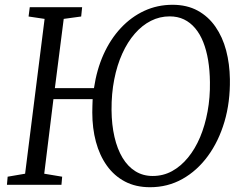

<svg xmlns="http://www.w3.org/2000/svg" viewBox="-20 -773 1018 803"><path d="M607.5 10Q547.5 10 502.5 -13.8Q457.5 -37.5 427 -80.2Q396.5 -123 381.2 -179.8Q366 -236.5 366 -302.5Q366 -317 366.5 -331Q367 -345 367.5 -358.5H203.5L165 -46.5L240 -34L237 0H9L12 -34L85 -46.5L166.5 -694L99.5 -704L104.5 -743H323.5L319.5 -704L246.5 -694L209.5 -404.5H373Q384.5 -482 413.2 -545.8Q442 -609.5 485.5 -656Q529 -702.5 583.8 -727.8Q638.5 -753 701.5 -753Q762 -753 806.8 -728.5Q851.5 -704 881.2 -661Q911 -618 925.8 -562Q940.5 -506 941.5 -442Q943 -346 918.8 -264Q894.5 -182 849.5 -120.5Q804.5 -59 743 -24.5Q681.5 10 607.5 10ZM618.5 -37Q662.5 -37 699.5 -57.2Q736.5 -77.5 766.2 -113.8Q796 -150 816.8 -199.2Q837.5 -248.5 848.2 -307Q859 -365.5 858 -429.5Q857.5 -478.5 850.5 -520.8Q843.5 -563 830 -597Q816.5 -631 796.2 -655Q776 -679 749.5 -691.8Q723 -704.5 689.5 -704.5Q648 -704.5 611 -685.8Q574 -667 543.8 -632.2Q513.5 -597.5 491.5 -549Q469.5 -500.5 457.8 -440.8Q446 -381 446.5 -313Q447 -251 458.8 -200.2Q470.5 -149.5 492.5 -113Q514.5 -76.5 546.2 -56.8Q578 -37 618.5 -37Z"/></svg>

Font: Merriweather 24pt Light
Style: Italic
Weight: 300
Italic angle: -7.8°
Version: Version 2.101